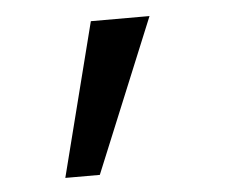

<svg xmlns="http://www.w3.org/2000/svg" viewBox="-34 -190 469 388"><g transform="rotate(-5 200.0 4.5)"><path d="M154 160 282 -151H163L84 160Z"/></g></svg>

Font: Tekne LDO Light
Style: Regular
Weight: 300
Monospace: yes
Designer: Alessio Laiso, Mario Rullo, Paolo Rosset
Foundry: Alessio Laiso
Version: Version 1.000;hotconv 1.0.109;makeotfexe 2.5.65596